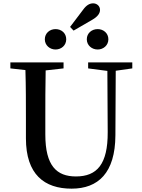

<svg xmlns="http://www.w3.org/2000/svg" viewBox="-20 -1110 847 1148"><path d="M499 -875C499 -839 529 -814 564 -814C598 -814 628 -839 628 -875C628 -912 598 -936 564 -936C529 -936 499 -912 499 -875ZM532 -992C565 -1011 578 -1031 578 -1051C578 -1074 559 -1090 537 -1090C517 -1090 497 -1080 477 -1052L399 -949L420 -927ZM312 -814C347 -814 376 -839 376 -875C376 -912 347 -936 312 -936C278 -936 248 -912 248 -875C248 -839 278 -814 312 -814ZM771 -737H507V-701L622 -686L624 -320C625 -128 560 -55 434 -55C319 -55 251 -118 251 -306V-397C251 -496 251 -593 253 -689L360 -701V-737H42V-701L132 -691C135 -593 135 -494 135 -397V-283C135 -67 245 18 408 18C567 18 669 -76 670 -301L672 -687L771 -701Z"/></svg>

Font: Source Han Serif CN SemiBold
Style: Regular
Weight: 600
Designer: Ryoko NISHIZUKA 西塚涼子 (kana & ideographs); Frank Grießhammer (Latin, Greek & Cyrillic); Wenlong ZHANG 张文龙 (bopomofo); San
Foundry: Adobe Systems Incorporated
Version: Version 1.000;PS 1;hotconv 16.6.53;makeotf.lib2.5.65590